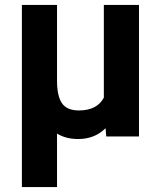

<svg xmlns="http://www.w3.org/2000/svg" viewBox="-20 -548 656 771"><path d="M209 -528.3V-224.1Q209 -162.6 228.8 -133.5Q248.5 -104.5 296.9 -104.5Q369.6 -104.5 397 -155.8V-528.3H538.1V0H406.7L403.8 -33.2Q360.4 10.3 293.9 10.3Q244.1 10.3 209 -11.7V203.1H67.9V-528.3Z"/></svg>

Font: TypoPRO Roboto
Style: Bold
Weight: 700
Designer: Google
Version: Version 2.136; 2016